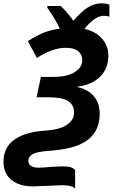

<svg xmlns="http://www.w3.org/2000/svg" viewBox="-62 -888 675 1137"><path d="M311.5 209Q286.6 209 231 211.9L147.9 215.3L133.8 215.8Q79.6 215.8 40 198.5Q0.5 181.2 -20.5 148.4Q-41.5 115.7 -41.5 71.3Q-41.5 -31.7 49.8 -77.1Q108.4 -108.4 209.5 -114.7Q262.7 -119.1 296.4 -130.4Q330.1 -141.6 349.6 -161.6Q376.5 -185.5 376.5 -222.2Q376.5 -268.6 339.4 -290.5Q305.2 -312 227.1 -312H154.3L180.2 -432.6H254.9Q300.8 -432.6 336.2 -442.1Q371.6 -451.7 391.6 -469.2Q424.8 -492.2 424.8 -532.2Q424.8 -565.9 400.4 -585.4Q376 -605 328.1 -605Q249.5 -605 156.7 -544.9L103 -644.5Q158.2 -679.7 200 -695.8Q241.7 -711.9 292.5 -718.3Q275.9 -752.4 261.5 -776.1Q247.1 -799.8 218.3 -842.3V-852.5H298.3Q346.7 -803.2 372.1 -765.1Q419.4 -818.8 454.1 -841.3Q475.1 -855 495.4 -861.6Q515.6 -868.2 537.1 -868.2Q569.3 -868.2 585.9 -859.9V-790Q568.4 -794.4 551.8 -794.4Q501 -794.4 438 -717.3Q503.9 -702.1 541.7 -659.7Q579.6 -617.2 579.6 -558.6Q579.6 -482.9 531.5 -434.6Q483.4 -386.2 397.9 -375V-372.1Q459.5 -358.9 493.9 -317.9Q528.3 -276.9 528.3 -215.8Q528.3 -150.4 500 -105.5Q469.7 -56.2 403.3 -29.3Q336.9 -2.4 228.5 5.4Q161.6 9.8 133.8 23.4Q106 38.1 106 65.9Q106 83.5 121.3 94.2Q136.7 105 166 105Q191.9 105 248.5 99.6Q266.1 98.6 307.6 97.2Q337.4 97.2 354 101.8Q370.6 106.4 382.8 118.7V228.5Q374 219.2 355.2 214.1Q336.4 209 311.5 209Z"/></svg>

Font: Viking Open Sans
Style: Bold Italic
Weight: 700
Italic angle: -12°
Foundry: Ascender Corporation
Version: Version 2.000